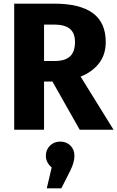

<svg xmlns="http://www.w3.org/2000/svg" viewBox="-20 -713 644 1055"><path d="M423 -292 604 0H418L268 -265H222V0H58V-693H276Q419 -693 490 -641Q561 -589 561 -482Q561 -412 523.5 -364.5Q486 -317 423 -292ZM276 -578H222V-378H283Q337 -378 364.5 -403Q392 -428 392 -482Q392 -532 363.5 -555Q335 -578 276 -578ZM389 143Q389 179 366 225L317 322H237L264 207Q232 180 232 143Q232 110 254.5 87.5Q277 65 311 65Q345 65 367 87Q389 109 389 143Z"/></svg>

Font: Fira Mono
Style: Bold
Weight: 700
Monospace: yes
Designer: Carrois Corporate & Edenspiekermann AG
Foundry: Carrois Corporate GbR & Edenspiekermann AG
Version: Version 3.206